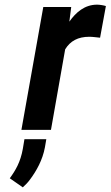

<svg xmlns="http://www.w3.org/2000/svg" viewBox="-20 -558 475 825"><path d="M397 -538C344 -538 306 -505 278 -465L286 -528H166L72 0H199L260 -346C282 -382 315 -400 364 -400C378 -400 398 -397 410 -396L435 -532C426 -535 409 -538 397 -538ZM22 208 78 247C89 237 100 226 110 212C136 177 163 130 173 75L179 40H85L78 82C68 138 47 174 22 208Z"/></svg>

Font: Asimov
Style: NarIt
Weight: 500
Designer: Google
Version: Version 2.000980; 2014